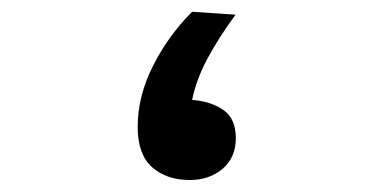

<svg xmlns="http://www.w3.org/2000/svg" viewBox="-20 -298 626 322"><path d="M298.3 3.9Q259.8 3.9 235.4 -17.3Q210.9 -38.6 210.9 -85.4Q210.9 -136.7 236.6 -187.5Q262.2 -238.3 302.2 -278.3L375 -273.4Q346.7 -234.9 327.9 -199.7Q309.1 -164.6 302.2 -130.4Q332.5 -128.4 354 -114Q375.5 -99.6 375.5 -66.4Q375.5 -33.7 353.3 -14.9Q331.1 3.9 298.3 3.9Z"/></svg>

Font: CaskaydiaCove NFP SemiBold
Style: Regular
Weight: 600
Designer: Aaron Bell
Foundry: Saja Typeworks
Version: Version 2111.001; VTT 6.35;Nerd Fonts 3.1.1